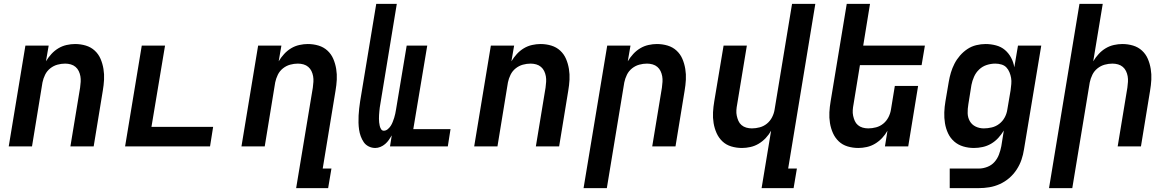

<svg xmlns="http://www.w3.org/2000/svg" viewBox="-20 -755 6040 990"><path d="M25 0 111 -520H231L217 -439Q229 -459 245 -476.5Q261 -494 281 -506Q301 -518 323.5 -523Q346 -528 367 -528Q396 -528 422.5 -520Q449 -512 468.5 -494Q488 -476 498.5 -451.5Q509 -427 513.5 -399.5Q518 -372 516.5 -344Q515 -316 510 -287L463 0H343L393 -303Q395 -318 396 -333Q397 -348 394.5 -362Q392 -376 386 -388.5Q380 -401 369.5 -410Q359 -419 345 -423Q331 -427 316 -427Q296 -427 276 -421.5Q256 -416 239 -402.5Q222 -389 212.5 -369.5Q203 -350 199 -330L145 0Z M625 0 711 -520H831L761 -101H1079L1063 0Z M1672 215H1507L1593 -303Q1595 -318 1596 -333Q1597 -348 1594.5 -362Q1592 -376 1586 -388.5Q1580 -401 1569.5 -410Q1559 -419 1545 -423Q1531 -427 1516 -427Q1496 -427 1476 -421.5Q1456 -416 1439 -402.5Q1422 -389 1412.5 -369.5Q1403 -350 1399 -330L1345 0H1225L1311 -520H1431L1417 -439Q1429 -459 1445 -476.5Q1461 -494 1481 -506Q1501 -518 1523.5 -523Q1546 -528 1567 -528Q1596 -528 1622.5 -520Q1649 -512 1668.5 -494Q1688 -476 1698.5 -451.5Q1709 -427 1713.5 -399.5Q1718 -372 1716.5 -344Q1715 -316 1710 -287L1644 114H1689Z M1915 8Q1897 8 1881 0Q1865 -8 1855.5 -22Q1846 -36 1840 -52.5Q1834 -69 1831.5 -86.5Q1829 -104 1828.5 -122.5Q1828 -141 1829 -159Q1830 -177 1832 -195.5Q1834 -214 1837 -233L1920 -735H2026L1941 -218Q1939 -209 1938 -199.5Q1937 -190 1936 -180.5Q1935 -171 1934.5 -161.5Q1934 -152 1934 -142.5Q1934 -133 1935 -124Q1936 -115 1938 -106Q1940 -97 1945 -89Q1950 -81 1959 -81Q1970 -81 1979.5 -89Q1989 -97 1995 -106.5Q2001 -116 2005 -126.5Q2009 -137 2012.5 -147.5Q2016 -158 2018 -168.5Q2020 -179 2022 -190L2077 -520H2183L2111 -89H2303L2289 0H1991L2000 -57Q1993 -45 1985 -33.5Q1977 -22 1966 -12.5Q1955 -3 1941.5 2.5Q1928 8 1915 8Z M2425 0 2511 -520H2631L2617 -439Q2629 -459 2645 -476.5Q2661 -494 2681 -506Q2701 -518 2723.5 -523Q2746 -528 2767 -528Q2796 -528 2822.5 -520Q2849 -512 2868.5 -494Q2888 -476 2898.5 -451.5Q2909 -427 2913.5 -399.5Q2918 -372 2916.5 -344Q2915 -316 2910 -287L2863 0H2743L2793 -303Q2795 -318 2796 -333Q2797 -348 2794.5 -362Q2792 -376 2786 -388.5Q2780 -401 2769.5 -410Q2759 -419 2745 -423Q2731 -427 2716 -427Q2696 -427 2676 -421.5Q2656 -416 2639 -402.5Q2622 -389 2612.5 -369.5Q2603 -350 2599 -330L2545 0Z M2989 215 3111 -520H3231L3217 -439Q3229 -459 3245 -476.5Q3261 -494 3281 -506Q3301 -518 3323.5 -523Q3346 -528 3367 -528Q3396 -528 3422.5 -520Q3449 -512 3468.5 -494Q3488 -476 3498.5 -451.5Q3509 -427 3513.5 -399.5Q3518 -372 3516.5 -344Q3515 -316 3510 -287L3463 0H3343L3393 -303Q3395 -318 3396 -333Q3397 -348 3394.5 -362Q3392 -376 3386 -388.5Q3380 -401 3369.5 -410Q3359 -419 3345 -423Q3331 -427 3316 -427Q3296 -427 3276 -421.5Q3256 -416 3239 -402.5Q3222 -389 3212.5 -369.5Q3203 -350 3199 -330L3109 215Z M3907 215 3956 -81Q3945 -61 3928.5 -43.5Q3912 -26 3892 -14Q3872 -2 3849.5 3Q3827 8 3806 8Q3777 8 3750.5 0Q3724 -8 3705 -26Q3686 -44 3675 -68.5Q3664 -93 3659.5 -120.5Q3655 -148 3656.5 -176Q3658 -204 3663 -233L3711 -520H3831L3781 -217Q3778 -202 3777 -187Q3776 -172 3779 -158Q3782 -144 3787.5 -131.5Q3793 -119 3803.5 -110Q3814 -101 3828 -97Q3842 -93 3857 -93Q3877 -93 3897.5 -98.5Q3918 -104 3934.5 -117.5Q3951 -131 3961 -150.5Q3971 -170 3974 -190L4064 -735H4184L4044 114H4089L4072 215Z M4406 8Q4377 8 4350.5 0Q4324 -8 4305 -26Q4286 -44 4275 -68.5Q4264 -93 4259.5 -120.5Q4255 -148 4256.5 -176Q4258 -204 4263 -233L4346 -735H4466L4431 -520H4749L4732 -419H4414L4381 -217Q4378 -202 4377 -187Q4376 -172 4379 -158Q4382 -144 4387.5 -131.5Q4393 -119 4403.5 -110Q4414 -101 4428 -97Q4442 -93 4457 -93Q4477 -93 4497.5 -98.5Q4518 -104 4534.5 -117.5Q4551 -131 4561 -150.5Q4571 -170 4574 -190L4594 -312H4714L4663 0H4543L4556 -81Q4545 -61 4528.5 -43.5Q4512 -26 4492 -14Q4472 -2 4449.5 3Q4427 8 4406 8Z M4877 215V114H5028Q5049 114 5071 105.5Q5093 97 5108 80Q5123 63 5131 41.5Q5139 20 5143 -1L5156 -82Q5144 -62 5127.5 -44Q5111 -26 5090.5 -14Q5070 -2 5047 3Q5024 8 5002 8Q4973 8 4946.5 0Q4920 -8 4900 -25.5Q4880 -43 4868.5 -67.5Q4857 -92 4852.5 -119.5Q4848 -147 4849 -175.5Q4850 -204 4855 -233L4872 -333Q4876 -357 4883 -380.5Q4890 -404 4901.5 -426.5Q4913 -449 4930 -468.5Q4947 -488 4968 -502Q4989 -516 5013.5 -522Q5038 -528 5062 -528Q5089 -528 5115.5 -521Q5142 -514 5161.5 -497.5Q5181 -481 5193.5 -457.5Q5206 -434 5210 -408L5229 -520H5349L5260 15Q5256 42 5247 68.5Q5238 95 5222 119.5Q5206 144 5184 163Q5162 182 5135.5 194Q5109 206 5081.5 210.5Q5054 215 5027 215ZM5053 -93Q5073 -93 5094 -98Q5115 -103 5132.5 -116.5Q5150 -130 5160.5 -149.5Q5171 -169 5174 -190L5191 -290Q5193 -306 5194.5 -322Q5196 -338 5193.5 -353Q5191 -368 5185 -382.5Q5179 -397 5169 -407.5Q5159 -418 5143.5 -422.5Q5128 -427 5112 -427Q5090 -427 5068 -420Q5046 -413 5029 -397Q5012 -381 5002.5 -359.5Q4993 -338 4989 -317L4973 -217Q4969 -194 4969.5 -171.5Q4970 -149 4980.5 -130.5Q4991 -112 5010.5 -102.5Q5030 -93 5053 -93Z M5389 215 5546 -735H5666L5617 -439Q5629 -459 5645 -476.5Q5661 -494 5681 -506Q5701 -518 5723.5 -523Q5746 -528 5767 -528Q5796 -528 5822.5 -520Q5849 -512 5868.5 -494Q5888 -476 5898.5 -451.5Q5909 -427 5913.5 -399.5Q5918 -372 5916.5 -344Q5915 -316 5910 -287L5863 0H5743L5793 -303Q5795 -318 5796 -333Q5797 -348 5794.5 -362Q5792 -376 5786 -388.5Q5780 -401 5769.5 -410Q5759 -419 5745 -423Q5731 -427 5716 -427Q5696 -427 5676 -421.5Q5656 -416 5639 -402.5Q5622 -389 5612.5 -369.5Q5603 -350 5599 -330L5509 215Z"/></svg>

Font: Iosevka Extended
Style: Bold Italic
Weight: 700
Width: 7
Italic angle: -9°
Monospace: yes
Designer: Belleve Invis
Foundry: Belleve Invis
Version: Version 32.5.0; ttfautohint (v1.8.4)